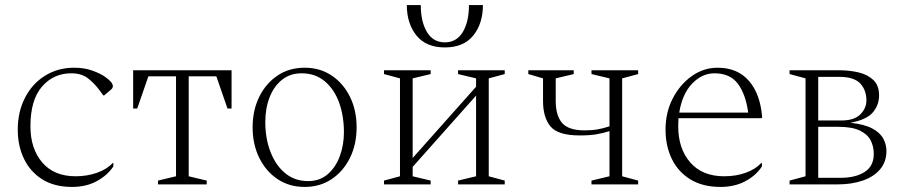

<svg xmlns="http://www.w3.org/2000/svg" viewBox="-20 -727 3570 757"><path d="M264 10Q194 10 146.5 -20Q99 -50 74.5 -101Q50 -152 50 -216Q50 -286 78.5 -341.5Q107 -397 157.5 -428.5Q208 -460 272 -460Q312 -460 343 -449Q374 -438 393 -425Q425 -403 425 -387Q425 -380 418 -374L391 -351H387L374 -369Q352 -399 326.5 -418.5Q301 -438 261 -438Q191 -438 145.5 -385.5Q100 -333 100 -229Q100 -141 146.5 -86.5Q193 -32 278 -32Q324 -32 363 -46Q402 -60 424 -84H427V-71Q404 -36 362 -13Q320 10 264 10Z M505 -299V-450H893V-299H877L833 -426H724V-32L795 -15V0H603V-15L674 -32V-426H565L521 -299Z M1181 10Q1120 10 1074 -21Q1028 -52 1002 -105Q976 -158 976 -225Q976 -292 1002 -345Q1028 -398 1074 -429Q1120 -460 1181 -460Q1242 -460 1288 -429Q1334 -398 1360 -345Q1386 -292 1386 -225Q1386 -158 1360 -105Q1334 -52 1288 -21Q1242 10 1181 10ZM1195 -13Q1241 -13 1272.5 -40.5Q1304 -68 1320 -112Q1336 -156 1336 -205Q1336 -270 1317 -322.5Q1298 -375 1260.5 -406.5Q1223 -438 1169 -438Q1124 -438 1092 -412.5Q1060 -387 1043 -343.5Q1026 -300 1026 -246Q1026 -181 1046.5 -128Q1067 -75 1104.5 -44Q1142 -13 1195 -13Z M1557 -418 1494 -435V-450H1678V-435L1607 -418V-104L1857 -385V-418L1786 -435V-450H1970V-435L1907 -418V-32L1970 -15V0H1786V-15L1857 -32V-350L1607 -69V-32L1678 -15V0H1494V-15L1557 -32ZM1584 -707H1639Q1639 -641 1663.5 -600.5Q1688 -560 1734 -560Q1780 -560 1804.5 -600.5Q1829 -641 1829 -707H1884Q1884 -634 1846 -587Q1808 -540 1734 -540Q1660 -540 1622 -587Q1584 -634 1584 -707Z M2121 -329V-418L2063 -435V-450H2242V-435L2171 -418V-330Q2171 -271 2196.5 -242Q2222 -213 2285 -213Q2314 -213 2336.5 -217Q2359 -221 2383 -229V-418L2312 -435V-450H2496V-435L2433 -418V-32L2496 -15V0H2312V-15L2383 -32V-210Q2358 -202 2331.5 -197.5Q2305 -193 2266 -193Q2180 -193 2150.5 -228.5Q2121 -264 2121 -329Z M2821 10Q2750 10 2701.5 -20Q2653 -50 2628.5 -101Q2604 -152 2604 -216Q2604 -284 2632.5 -339Q2661 -394 2707.5 -427Q2754 -460 2809 -460Q2888 -460 2933 -408Q2978 -356 2985 -264L2982 -261H2655Q2654 -246 2654 -229Q2654 -141 2701.5 -86.5Q2749 -32 2835 -32Q2882 -32 2920.5 -46Q2959 -60 2981 -84H2984V-71Q2962 -36 2919.5 -13Q2877 10 2821 10ZM2797 -438Q2748 -438 2709 -397.5Q2670 -357 2658 -283H2930Q2920 -356 2889 -397Q2858 -438 2797 -438Z M3156 -418 3093 -435V-450H3289Q3329 -450 3365 -441.5Q3401 -433 3423.5 -411.5Q3446 -390 3446 -351Q3446 -313 3421.5 -284Q3397 -255 3333 -243Q3388 -237 3419 -220.5Q3450 -204 3462.5 -180.5Q3475 -157 3475 -132Q3475 -89 3450 -59.5Q3425 -30 3381.5 -15Q3338 0 3283 0H3093V-15L3156 -32ZM3289 -424H3206V-252H3298Q3348 -252 3372 -276Q3396 -300 3396 -331Q3396 -372 3371.5 -398Q3347 -424 3289 -424ZM3285 -227H3206V-26H3295Q3353 -26 3389 -49Q3425 -72 3425 -120Q3425 -150 3412.5 -174Q3400 -198 3369.5 -212.5Q3339 -227 3285 -227Z"/></svg>

Font: Spectral ExtraLight
Style: Regular
Weight: 275
Designer: Jean-Baptiste Levee
Foundry: Production Type
Version: Version 2.001